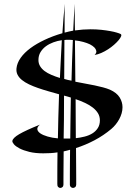

<svg xmlns="http://www.w3.org/2000/svg" viewBox="-20 -843 692 978"><path d="M310.1 -823.2Q309.6 -801.8 309.3 -783.2Q309.1 -764.6 309.1 -747.3Q309.1 -730 309.1 -712.9Q309.1 -695.8 309.1 -676.8Q320.3 -680.2 331.1 -682.4Q341.8 -684.6 353 -687Q354.5 -721.7 356.4 -755.6Q358.4 -789.6 360.8 -823.2Q360.8 -803.7 360.8 -786.6Q360.8 -769.5 360.8 -753.4Q360.8 -737.3 361.1 -721.4Q361.3 -705.6 361.8 -688Q402.8 -693.8 440.9 -693.8Q469.7 -693.8 495.1 -691.2Q520.5 -688.5 540.8 -684.8Q561 -681.2 574.7 -677Q588.4 -672.9 594.2 -669.9Q600.1 -666.5 596.9 -658.2Q593.8 -649.9 584.5 -638.7Q575.2 -627.4 561 -615Q546.9 -602.5 530.3 -591.8Q513.7 -581.1 495.8 -573.2Q478 -565.4 461.9 -563Q472.7 -573.7 470.5 -583.7Q468.3 -593.8 460.9 -601.1Q452.1 -609.9 438 -617.2Q423.8 -624 404.3 -629.4Q384.8 -634.8 361.8 -637.2L363.8 -426.8Q389.2 -421.9 414.1 -417.2Q439 -412.6 462.2 -408Q485.4 -403.3 505.1 -397.9Q524.9 -392.6 540 -386.2Q574.7 -370.6 589.4 -346.9Q604 -323.2 604 -296.9Q604 -281.2 599.6 -265.9Q595.2 -250.5 587.4 -236.1Q579.6 -221.7 569.3 -209Q559.1 -196.3 546.9 -186Q507.3 -152.8 461.7 -128.7Q416 -104.5 367.2 -88.9Q367.7 -26.4 367.9 10.7Q368.2 47.9 368.2 66.9V97.2Q368.2 105.5 363 109.9Q357.9 114.3 351.8 114.3Q345.7 114.3 340.6 109.4Q335.4 104.5 335.9 94.2V46.4Q335.9 23.4 336.2 -8.5Q336.4 -40.5 336.9 -80.1Q328.6 -77.6 320.6 -75.7Q312.5 -73.7 304.2 -71.8Q303.7 -14.6 303.5 18.8Q303.2 52.2 303.2 69.8V97.2Q303.2 105.5 298.1 109.9Q293 114.3 287.1 114.3Q281.2 114.3 276.4 109.4Q271.5 104.5 272 94.2V50.3Q272 29.3 272.2 -0.5Q272.5 -30.3 272.9 -66.9Q254.9 -64 236.6 -63Q218.3 -62 200.2 -62Q159.7 -62 129.6 -69.3Q99.6 -76.7 79.8 -86.9Q60.1 -97.2 51 -107.9Q42 -118.7 43 -125Q44.9 -140.1 77.6 -159.4Q110.4 -178.7 183.1 -208Q168.5 -195.8 170.2 -184.3Q171.9 -172.9 185.5 -163.6Q199.2 -154.3 222.7 -147.5Q246.1 -140.6 274.9 -138.2Q275.9 -188.5 277.1 -244.6Q278.3 -300.8 280.8 -362.8Q252.9 -370.6 225.6 -378.4Q198.2 -386.2 173.6 -394.8Q148.9 -403.3 127.9 -413.3Q106.9 -423.3 92 -435.3Q77.1 -447.3 69.6 -461.9Q62 -476.6 64 -495.1Q66.9 -522.5 85.4 -548.6Q104 -574.7 135 -597.7Q166 -620.6 207.5 -640.1Q249 -659.7 297.9 -673.8Q300.3 -711.9 303.2 -749Q306.2 -786.1 310.1 -823.2ZM366.2 -139.2Q388.7 -141.6 410.9 -147.2Q433.1 -152.8 450.2 -163.3Q467.3 -173.8 478 -190.2Q488.8 -206.5 488.8 -230Q488.8 -250 479.2 -265.9Q469.7 -281.7 452.9 -294.9Q436 -308.1 413.6 -318.6Q391.1 -329.1 365.2 -337.9Q365.2 -277.3 365.7 -228Q366.2 -178.7 366.2 -139.2ZM175.8 -537.1Q175.8 -520 184.1 -506.1Q192.4 -492.2 207 -481.2Q221.7 -470.2 241.7 -461.7Q261.7 -453.1 285.2 -445.8Q287.6 -493.2 289.8 -541.5Q292 -589.8 294.9 -638.2Q272.9 -635.3 251.7 -627.4Q230.5 -619.6 213.6 -607.2Q196.8 -594.7 186.3 -577.4Q175.8 -560.1 175.8 -537.1ZM351.1 -639.2Q344.2 -640.1 337.6 -640.1Q331.1 -640.1 324.2 -640.1Q320.3 -640.1 316.4 -640.1Q312.5 -640.1 308.1 -639.2Q308.1 -584.5 307.6 -534.7Q307.1 -484.9 307.1 -440.9Q315.9 -438.5 325.2 -436Q334.5 -433.6 344.2 -432.1Q345.7 -483.4 347.2 -534.7Q348.6 -585.9 351.1 -639.2ZM340.8 -346.2Q332.5 -349.1 323.7 -351.3Q314.9 -353.5 306.2 -356Q306.2 -288.1 305.7 -234.1Q305.2 -180.2 304.2 -137.2H337.9Q338.9 -184.6 339.1 -236.6Q339.4 -288.6 340.8 -346.2Z"/></svg>

Font: Eagle Lake
Style: Regular
Weight: 400
Designer: Astigmatic (AOETI)
Foundry: Astigmatic (AOETI)
Version: Version 1.000